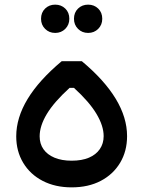

<svg xmlns="http://www.w3.org/2000/svg" viewBox="-20 -808 618 828"><path d="M246 -544H333Q528 -381 528 -221Q528 -156 498 -106Q468 -56 414.5 -28Q361 0 289 0Q218 0 164 -28Q110 -56 80 -106Q50 -156 50 -220Q50 -380 246 -544ZM280 -429Q213 -368 182 -316.5Q151 -265 151 -220Q151 -188 167.5 -164.5Q184 -141 215 -128Q246 -115 289 -115Q333 -115 363.5 -128Q394 -141 410.5 -165Q427 -189 427 -221Q427 -265 396 -317Q365 -369 299 -429ZM360 -666Q334 -666 316.5 -683.5Q299 -701 299 -727Q299 -754 316.5 -771Q334 -788 360 -788Q386 -788 403.5 -771Q421 -754 421 -727Q421 -701 403.5 -683.5Q386 -666 360 -666ZM218 -666Q192 -666 174.5 -683.5Q157 -701 157 -727Q157 -754 174.5 -771Q192 -788 218 -788Q244 -788 261.5 -771Q279 -754 279 -727Q279 -701 261.5 -683.5Q244 -666 218 -666Z"/></svg>

Font: Alexandria
Style: Regular
Weight: 400
Designer: Mohamed Gaber
Foundry: Kief Type Foundry
Version: Version 5.100